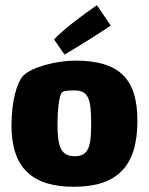

<svg xmlns="http://www.w3.org/2000/svg" viewBox="-20 -702 570 735"><path d="M187 -551 227 -493C282 -525 375 -584 404 -604L351 -682C295 -644 220 -587 187 -551ZM263 13C429 13 506 -66 506 -239C506 -397 441 -470 267 -470C200 -470 99 -446 67 -410C45 -385 24 -316 24 -222C24 -57 106 13 263 13ZM266 -104C213 -104 200 -140 200 -228C200 -276 206 -339 218 -349C223 -355 252 -356 264 -356C320 -356 329 -321 329 -229C329 -142 320 -104 266 -104Z"/></svg>

Font: FilmFarsi Display
Style: Regular
Weight: 400
Designer: Borna Izadpanah
Foundry: Borna Izadpanah
Version: Version 1.000;PS 001.000;hotconv 1.0.88;makeotf.lib2.5.64775